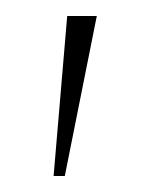

<svg xmlns="http://www.w3.org/2000/svg" viewBox="-20 -651 177 240"><path d="M47 -431 64 -631H101L61 -431Z"/></svg>

Font: Alumni Sans Thin
Style: Italic
Weight: 100
Italic angle: -8°
Designer: Robert E. Leuschke
Foundry: Robert E. Leuschke
Version: Version 1.016